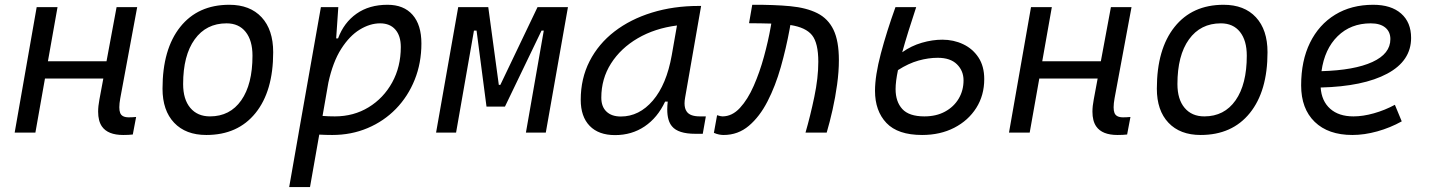

<svg xmlns="http://www.w3.org/2000/svg" viewBox="-20 -547 5899 792"><path d="M40.5 0 131.3 -517.6H217.3L177.7 -294.4H419.4L460.9 -517.6H545.9L476.1 -141.6Q472.2 -120.1 472.2 -104.5Q472.2 -90.3 475.6 -81.5Q482.4 -63 511.2 -63Q525.4 -63 541.5 -64.5L527.8 7.8Q512.2 9.8 488.3 9.8Q424.8 9.8 400.4 -25.4Q384.8 -47.9 384.8 -86.4Q384.8 -108.9 390.1 -136.7L406.2 -223.1H165.5L126 0Z M831.1 9.8Q746.1 9.8 698.2 -40.8Q650.4 -91.3 650.4 -181.2Q650.4 -344.2 723.4 -435.8Q796.4 -527.3 925.8 -527.3Q1011.2 -527.3 1059.1 -475.8Q1106.9 -424.3 1106.9 -331.5Q1106.9 -170.9 1033.9 -80.6Q960.9 9.8 831.1 9.8ZM846.2 -66.9Q928.7 -66.9 975.1 -133.1Q1021.5 -199.2 1021.5 -317.4Q1021.5 -379.9 993.4 -415.3Q965.3 -450.7 914.6 -450.7Q830.6 -450.7 783 -384.5Q735.4 -318.4 735.4 -200.2Q735.4 -137.2 764.9 -102.1Q794.4 -66.9 846.2 -66.9Z M1258.8 224.6H1172.9L1212.4 -0.5V-1L1303.7 -517.6H1375.5L1366.7 -388.7H1374.5Q1398.4 -453.6 1450.7 -490.5Q1502.9 -527.3 1578.6 -527.3Q1645.5 -527.3 1681.9 -485.8Q1718.3 -444.3 1718.3 -367.7Q1718.3 -287.1 1690.7 -218.3Q1663.1 -149.4 1613.3 -98.1Q1563.5 -46.9 1496.3 -18.6Q1429.2 9.8 1350.6 9.8Q1324.2 9.8 1296.9 8.3ZM1310.5 -68.8Q1334 -66.9 1361.3 -66.9Q1439 -66.9 1500.5 -104.5Q1562 -142.1 1597.7 -206.8Q1633.3 -271.5 1633.3 -353Q1633.3 -399.4 1610.8 -425Q1588.4 -450.7 1547.9 -450.7Q1506.3 -450.7 1464.1 -425Q1421.9 -399.4 1387.5 -345.5Q1353 -291.5 1334.5 -206.1Z M1778.8 0 1870.1 -517.6H1994.1L2037.6 -196.8H2043.9L2197.3 -517.6H2322.8L2231.4 0H2149.4L2223.1 -420.9H2213.9L2063 -107.4H1986.8L1945.8 -420.9H1935.1L1861.3 0Z M2517.1 10.3Q2449.2 10.3 2412.4 -27.8Q2375.5 -65.9 2375.5 -135.3Q2375.5 -223.1 2412.1 -294.7Q2448.7 -366.2 2514.6 -417Q2580.6 -467.8 2669.4 -495.1Q2758.3 -522.5 2862.8 -522.5H2872.1L2806.2 -145Q2803.7 -131.3 2803.7 -120.6Q2803.7 -99.1 2813 -86.4Q2826.7 -66.9 2866.7 -66.9H2891.6L2878.9 4.9H2848.1Q2777.3 4.9 2752 -25.9Q2732.4 -48.8 2732.4 -95.7Q2732.4 -110.4 2734.4 -127.9H2723.6Q2692.4 -61.5 2639.2 -25.6Q2585.9 10.3 2517.1 10.3ZM2541 -66.4Q2616.7 -66.4 2673.1 -132.3Q2729.5 -198.2 2751 -319.3L2772.5 -441.9Q2681.2 -430.2 2610.8 -389.2Q2540.5 -348.1 2500.5 -285.2Q2460.4 -222.2 2460.4 -144Q2460.4 -106.9 2481.7 -86.7Q2502.9 -66.4 2541 -66.4Z M3302.7 0Q3322.8 -69.3 3339.1 -147.7Q3355.5 -226.1 3355.5 -292Q3355.5 -369.6 3329.6 -401.9Q3303.7 -434.1 3240.2 -443.8L3237.3 -427.2Q3222.7 -347.7 3200.7 -270Q3178.7 -192.4 3146.2 -129.2Q3113.8 -65.9 3069.1 -28.1Q3024.4 9.8 2964.8 9.8Q2955.6 9.8 2945.8 7.8Q2936 5.9 2924.8 1L2938 -71.8Q2953.1 -66.9 2960 -66.9Q3000 -66.9 3032.2 -101.8Q3064.5 -136.7 3089.1 -192.9Q3113.8 -249 3131.3 -313.2Q3148.9 -377.4 3159.2 -436L3161.6 -449.7Q3141.1 -450.2 3118.2 -450.7Q3095.2 -451.2 3069.8 -451.2L3083 -527.3Q3172.9 -527.8 3239.7 -521.5Q3306.6 -515.1 3351.3 -492.7Q3396 -470.2 3418.2 -424.1Q3440.4 -377.9 3440.4 -298.8Q3440.4 -251.5 3433.1 -198.5Q3425.8 -145.5 3414.3 -94.2Q3402.8 -43 3390.1 0Z M3783.7 9.8Q3683.6 9.8 3636.5 -39.8Q3589.4 -89.4 3589.4 -172.4Q3589.4 -234.9 3613.5 -326.2Q3637.7 -417.5 3673.8 -517.6H3759.3Q3742.2 -465.8 3727.5 -418.9Q3712.9 -372.1 3701.7 -331.5Q3738.8 -357.9 3782.5 -370.6Q3826.2 -383.3 3867.2 -383.3Q3913.6 -383.3 3952.9 -364.7Q3992.2 -346.2 4016.1 -310.1Q4040 -273.9 4040 -220.7Q4040 -153.8 4007.1 -101.8Q3974.1 -49.8 3916.3 -20Q3858.4 9.8 3783.7 9.8ZM3684.1 -257.8Q3674.3 -210.4 3674.3 -179.7Q3674.3 -127.4 3702.1 -97.2Q3730 -66.9 3793 -66.9Q3842.3 -66.9 3878.4 -86.7Q3914.6 -106.4 3934.6 -140.1Q3954.6 -173.8 3954.6 -215.8Q3954.6 -254.9 3927.5 -281.7Q3900.4 -308.6 3848.1 -308.6Q3809.6 -308.6 3768.6 -297.1Q3727.5 -285.6 3684.1 -257.8Z M4142.1 0 4232.9 -517.6H4318.8L4279.3 -294.4H4521L4562.5 -517.6H4647.5L4577.6 -141.6Q4573.7 -120.1 4573.7 -104.5Q4573.7 -90.3 4577.1 -81.5Q4584 -63 4612.8 -63Q4627 -63 4643.1 -64.5L4629.4 7.8Q4613.8 9.8 4589.8 9.8Q4526.4 9.8 4502 -25.4Q4486.3 -47.9 4486.3 -86.4Q4486.3 -108.9 4491.7 -136.7L4507.8 -223.1H4267.1L4227.5 0Z M4932.6 9.8Q4847.7 9.8 4799.8 -40.8Q4752 -91.3 4752 -181.2Q4752 -344.2 4825 -435.8Q4897.9 -527.3 5027.3 -527.3Q5112.8 -527.3 5160.6 -475.8Q5208.5 -424.3 5208.5 -331.5Q5208.5 -170.9 5135.5 -80.6Q5062.5 9.8 4932.6 9.8ZM4947.8 -66.9Q5030.3 -66.9 5076.7 -133.1Q5123 -199.2 5123 -317.4Q5123 -379.9 5095 -415.3Q5066.9 -450.7 5016.1 -450.7Q4932.1 -450.7 4884.5 -384.5Q4836.9 -318.4 4836.9 -200.2Q4836.9 -137.2 4866.5 -102.1Q4896 -66.9 4947.8 -66.9Z M5563 -66.9Q5602.1 -66.9 5647.2 -79.6Q5692.4 -92.3 5733.9 -114.7L5762.2 -46.4Q5714.8 -20 5661.4 -5.1Q5607.9 9.8 5558.6 9.8Q5459 9.8 5403.1 -44.4Q5347.2 -98.6 5347.2 -194.8Q5347.2 -296.4 5383.8 -370.8Q5420.4 -445.3 5487.3 -486.3Q5554.2 -527.3 5644.5 -527.3Q5718.3 -527.3 5759.5 -491.2Q5800.8 -455.1 5800.8 -390.6Q5800.8 -295.9 5702.4 -243.2Q5604 -190.4 5427.7 -186Q5431.6 -129.9 5467 -98.4Q5502.4 -66.9 5563 -66.9ZM5431.2 -253.4Q5566.9 -257.3 5641.1 -291.3Q5715.3 -325.2 5715.3 -385.7Q5715.3 -416 5694.3 -433.3Q5673.3 -450.7 5634.3 -450.7Q5551.8 -450.7 5497.8 -397.7Q5443.8 -344.7 5431.2 -253.4Z"/></svg>

Font: CaskaydiaCove NFP SemiLight
Style: Italic
Weight: 350
Italic angle: -10°
Designer: Aaron Bell
Foundry: Saja Typeworks
Version: Version 2111.001; VTT 6.35;Nerd Fonts 3.1.1